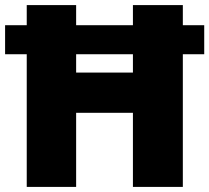

<svg xmlns="http://www.w3.org/2000/svg" viewBox="-20 -734 822 754"><path d="M85 0H279V-291H502V0H698V-521H782V-635H698V-714H502V-635H279V-714H85V-635H0V-521H85ZM279 -449V-521H502V-449Z"/></svg>

Font: Noto Sans UI Black
Style: Regular
Weight: 900
Designer: Monotype Design Team
Foundry: Monotype Imaging Inc.
Version: Version 1.901